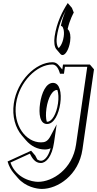

<svg xmlns="http://www.w3.org/2000/svg" viewBox="-20 -938 639 1265"><path d="M29.9 126C39 157.6 53.3 182.8 70.3 202.7L97.6 234.5C148 293.4 222.3 306.8 256 306.8C358.8 306.8 498.6 217.8 523.4 45.8L599.3 -481.2L572.1 -513H395.1L390.4 -480.3L365.9 -508.9C355.3 -521.4 342.1 -528 326.4 -528C215.1 -528 92.5 -406 70.9 -256C58.6 -170.8 81.6 -95 124 -45.4L151.3 -13.6C183.6 24.2 227.3 46.8 275.4 46.8C288.7 46.8 301.4 44.8 313.5 38.7C297.1 100.2 268.5 121 251 121C241.5 121 233.2 118 225.8 113C220.8 104.6 216.4 95.5 212.3 86.8L185.1 55ZM392 -575.2C412.2 -575.2 434.9 -615.2 442.1 -665.2C447 -699.7 442 -727.5 431 -740.2L425.6 -746.5C440.1 -810.8 466.1 -855.2 466.1 -855.2L453.7 -886.2L426.4 -918C392.4 -866 353.2 -790 339.8 -697C334.3 -659.5 339.2 -627.7 350.9 -614.1L378.1 -582.2C382 -577.7 386.7 -575.2 392 -575.2ZM358.2 -344.8C365.2 -323.4 367.3 -292.5 362 -256C351.9 -186 321.3 -136 292.2 -136C290.8 -136 289.4 -136.1 288.1 -136.3C281.9 -157.7 281 -188.3 286.1 -224.2C296.4 -295.2 325.9 -345.2 354.2 -345.2C355.6 -345.2 356.9 -345.1 358.2 -344.8ZM366.9 -622C364 -622 347.2 -644.5 354.8 -697C364.8 -766.4 389.9 -826.4 415.7 -872.9C406 -852.4 392.5 -819.6 383.3 -778.2L381.2 -768.6L388.9 -763.9C395.6 -759.8 405.4 -735.3 399.8 -697C392.3 -644.6 368.9 -622 366.9 -622ZM48.7 133 176.8 74.4C191 102.6 210.4 136 248.8 136C284.3 136 322.8 92.7 336 1L353.2 -118.3L313.2 -42.3C294.1 -5.8 275.4 0 250.3 0C150.1 0 65.1 -111.8 85.9 -256C106.7 -400.2 224.1 -513 324.2 -513C343.9 -513 361.1 -498 372.6 -460.8L375.4 -452H401.3L407.9 -498H554.9L481.1 14C457.6 177.7 325.6 260 231 260C190.6 260 86.6 238.3 48.7 133ZM244 -256.6C234.2 -188.8 242 -121 290.1 -121C336.6 -121 367.2 -187.8 377 -256C387 -325.5 374.5 -392 329.1 -392C283 -392 253.9 -325.2 244 -256.6Z"/></svg>

Font: Blink
Style: 3DObl
Weight: 400
Designer: Mew Too
Foundry: Cannot Into Space Fonts
Version: Version 001.000